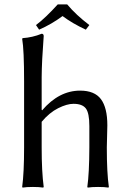

<svg xmlns="http://www.w3.org/2000/svg" viewBox="-20 -852 589 875"><path d="M286.1 -832Q327.1 -783.2 387.2 -737.8L371.1 -716.8Q309.1 -745.6 265.1 -778.8Q215.3 -741.7 158.2 -716.8L144 -737.8Q187 -770 243.2 -832ZM169.9 -352.1 171.9 -349.1Q249 -439 345.2 -439Q411.1 -439 440.2 -399.9Q469.2 -360.8 469.2 -280.8Q469.2 -264.6 468 -230.2Q466.8 -195.8 466.8 -180.2Q466.8 -64 476.1 0L474.1 2.9Q456.1 0 427 0Q397.9 0 379.9 2.9L377.9 0Q386.7 -61 387.2 -180.2V-277.8Q387.2 -336.9 371.1 -357.9Q355 -378.9 314.9 -378.9Q285.2 -378.9 245.1 -358.9Q205.1 -338.9 169.9 -296.9V-180.2Q169.9 -69.3 179.2 0L176.8 2.9Q158.7 0 129.9 0Q101.1 0 83 2.9L81.1 0Q89.8 -64.9 89.8 -180.2V-481Q89.8 -625 81.1 -674.8L83 -678.2Q127.9 -681.2 169.9 -698.2Q178.7 -698.2 179.2 -688Q170.4 -572.8 169.9 -501Z"/></svg>

Font: Biolilbert
Style: Regular
Weight: 400
Designer: Philipp H. Poll
Foundry: Philipp H. Poll
Version: Version 1.1.0